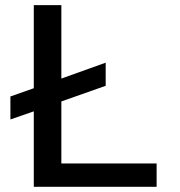

<svg xmlns="http://www.w3.org/2000/svg" viewBox="-20 -718 690 738"><path d="M109.9 0V-290L20 -258.8V-347.2L109.9 -378.9V-698.2H215.8V-416L386.2 -477.1V-388.2L215.8 -328.1V-89.8H582V0Z"/></svg>

Font: Azeret Mono
Style: Regular
Weight: 400
Designer: Martin Vácha
Foundry: Displaay
Version: Version 1.002